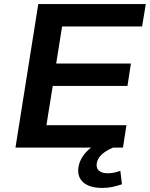

<svg xmlns="http://www.w3.org/2000/svg" viewBox="-20 -725 736 943"><path d="M56 0 168 -705H696L678 -595H285L256 -413H623L606 -303H239L208 -110H601L584 0ZM482 198Q421 198 390 171.5Q359 145 365 99Q371 55 406 19Q441 -17 501 -41L535 0Q513 9 495 21.5Q477 34 467 48.5Q457 63 455 79Q452 102 467 114Q482 126 509 126Q525 126 539.5 123Q554 120 571 114L579 180Q556 188 532.5 193Q509 198 482 198Z"/></svg>

Font: Nunito Sans 10pt SemiExpanded
Style: Bold Italic
Weight: 700
Width: 6
Italic angle: -9°
Designer: Vernon Adams
Foundry: Vernon Adams
Version: Version 3.101;gftools[0.9.27]